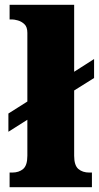

<svg xmlns="http://www.w3.org/2000/svg" viewBox="-20 -780 413 800"><path d="M20 0V-61H31Q59 -61 76.5 -76Q94 -91 94 -131V-281L15 -231V-307L94 -357V-643Q94 -668 81.5 -679.5Q69 -691 54 -695Q39 -699 31 -699H20V-760H289V-481L372 -534V-455L289 -403V-131Q289 -91 306.5 -76Q324 -61 352 -61H363V0Z"/></svg>

Font: Noto Serif Sinhala Black
Style: Regular
Weight: 900
Designer: Jelle Bosma - Monotype Design Team
Foundry: Monotype Imaging Inc.
Version: Version 2.007; ttfautohint (v1.8.4.7-5d5b)